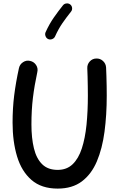

<svg xmlns="http://www.w3.org/2000/svg" viewBox="-20 -1065 699 1133"><path d="M157.7 -705.6Q180.2 -700.7 192.9 -681.4Q205.6 -662.1 200.2 -639.6Q183.1 -560.1 174.3 -488Q165.5 -416 165.5 -330.6Q165.5 -250 180.2 -189.7Q194.8 -129.4 228.8 -95.9Q262.7 -62.5 320.3 -62.5Q374 -62.5 408.7 -95.9Q443.4 -129.4 462.9 -189.2Q482.4 -249 490.5 -328.6Q498.5 -408.2 498.5 -501Q498.5 -524.9 498 -555.2Q497.6 -585.4 496.8 -614.3Q496.1 -643.1 495.1 -662.1Q494.1 -685.1 509.5 -702.1Q524.9 -719.2 547.9 -719.7Q570.8 -720.7 587.6 -705.3Q604.5 -689.9 606 -667Q606.9 -647.5 607.9 -618.2Q608.9 -588.9 609.4 -557.6Q609.9 -526.4 609.9 -501Q609.9 -386.7 596.7 -287.4Q583.5 -188 551.5 -112.5Q519.5 -37.1 463.1 5.4Q406.7 47.9 320.3 47.9Q224.6 47.9 166 -2.9Q107.4 -53.7 80.8 -141.6Q54.2 -229.5 54.2 -341.3Q54.2 -425.8 63.7 -502Q73.2 -578.1 91.8 -663.1Q96.7 -685.5 116.2 -698.2Q135.7 -710.9 157.7 -705.6ZM394.5 -1038.6Q404.3 -1030.8 405.5 -1018.1Q406.7 -1005.4 398.9 -996.1Q371.6 -961.9 348.1 -928Q324.7 -894 304.7 -849.6Q299.8 -838.9 287.6 -834.2Q275.4 -829.6 264.2 -834.5Q253.4 -839.4 248.8 -851.6Q244.1 -863.8 249 -875Q271.5 -924.3 297.9 -961.9Q324.2 -999.5 351.6 -1033.7Q359.4 -1043.5 372.3 -1044.7Q385.3 -1045.9 394.5 -1038.6Z"/></svg>

Font: Mikhak SemiBold
Style: Regular
Weight: 600
Designer: Amin Abedi
Version: Version 3.3